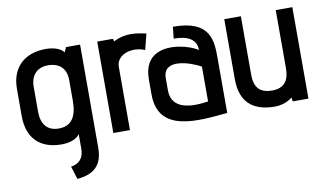

<svg xmlns="http://www.w3.org/2000/svg" viewBox="-73 -668 1762 1036"><g transform="rotate(-10 807.5 -150.0)"><path d="M274 210C376 202 414 149 414 64V-501H337L325 -474C311 -495 274 -510 227 -510C113 -510 37 -444 37 -325V-176C37 -51 108 12 223 12C278 12 310 -7 323 -27V52C323 105 297 133 252 139ZM323 -211C323 -121 292 -75 223 -75C156 -75 128 -120 128 -183V-320C128 -382 163 -421 223 -421C288 -421 323 -385 323 -322Z M599 0V-346C599 -416 690 -440 755 -411L777 -498C724 -509 665 -521 598 -486L594 -501H508V0Z M1132 -298C1132 -394 1132 -509 924 -509L917 -445C996 -445 1041 -418 1041 -361C995 -391 887 -420 816 -385C775 -365 747 -324 747 -252V-169C747 45 973 15 1132 0ZM1041 -79C906 -58 838 -92 838 -176V-242C838 -352 986 -301 1041 -270Z M1577 0V-501H1486V-183C1486 -118 1461 -77 1392 -77C1324 -77 1295 -112 1295 -180V-501H1204V-172C1204 -47 1271 11 1392 11C1431 11 1465 -3 1488 -22L1491 0Z"/></g></svg>

Font: Advent Pro
Style: SemiBold
Weight: 600
Designer: Andreas Kalpakidis
Foundry: Andreas Kalpakidis
Version: Version 2.002 2008